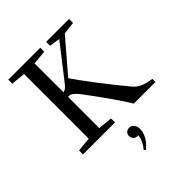

<svg xmlns="http://www.w3.org/2000/svg" viewBox="-252 -804 1205 1205"><g transform="rotate(-45 350.5 -201.5)"><path d="M33.7 0V-35.2L128.9 -44.4V-618.2L33.7 -627.9V-663.1H317.4V-627.9L222.7 -618.7V-362.8Q241.2 -362.8 265.6 -393.6L440.4 -617.7L369.6 -627.9V-663.1H572.8V-627.9L489.3 -617.2L306.2 -403.8Q339.4 -354 410.6 -260.7Q481.9 -167.5 552.7 -82.5Q589.8 -37.6 676.8 -27.8V0H484.4Q465.3 -34.2 408.4 -115.7Q351.6 -197.3 291.5 -276.4Q257.3 -321.8 230.5 -321.8H222.7V-44.4L317.4 -35.2V0ZM331.5 259.8 323.2 249Q358.4 208.5 364.3 161.1H359.9Q338.4 161.1 328.9 148.9Q319.3 136.7 319.3 121.6Q319.3 106 329.8 96.2Q340.3 86.4 357.4 86.4Q377 86.4 388.7 102.3Q400.4 118.2 400.4 139.6Q400.4 169.4 383.3 201.4Q366.2 233.4 331.5 259.8Z"/></g></svg>

Font: Elstob 8pt
Style: Regular
Weight: 400
Designer: Peter S. Baker
Version: Version 1.015